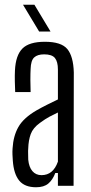

<svg xmlns="http://www.w3.org/2000/svg" viewBox="-20 -783 384 809"><path d="M132 6Q84 6 61 -22Q38 -50 34 -106Q33 -119 32.5 -132Q32 -145 33 -158Q36 -210 57.5 -248Q79 -286 134 -318Q155 -330 178 -341.5Q201 -353 224 -364V-490Q224 -523 211.5 -538.5Q199 -554 166 -554Q138 -554 124 -541Q110 -528 109 -492Q108 -475 108 -446Q108 -417 109 -395H44Q43 -414 42.5 -440Q42 -466 43 -486Q46 -550 74.5 -578.5Q103 -607 169 -607Q238 -607 263.5 -576.5Q289 -546 291 -478L290 0H224V-54H213Q202 -25 183.5 -9.5Q165 6 132 6ZM155 -45Q204 -45 224 -102V-309Q207 -301 189 -291.5Q171 -282 148 -265Q119 -244 109.5 -218Q100 -192 99 -158Q98 -148 98.5 -135.5Q99 -123 99 -110Q102 -79 116.5 -62Q131 -45 155 -45ZM77 -763H125L193 -650H145Z"/></svg>

Font: Big Shoulders Display
Style: Regular
Weight: 400
Designer: Patric King
Foundry: XO Type Co
Version: Version 1.000; ttfautohint (v1.8.2)